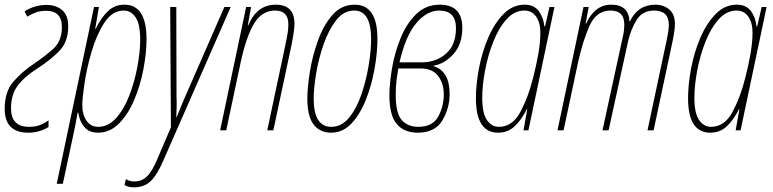

<svg xmlns="http://www.w3.org/2000/svg" viewBox="-26 -556 3297 819"><path d="M95 10Q141 10 181 -14V-43Q167 -32 147 -23.5Q127 -15 98 -15Q21 -15 21 -94Q21 -152 49 -190Q77 -228 135 -265Q185 -297 225 -336.5Q265 -376 265 -444Q265 -491 239 -513Q213 -535 172 -535Q123 -535 79 -508L90 -485Q108 -496 127 -503Q146 -510 170 -510Q238 -510 238 -441Q238 -382 203 -349.5Q168 -317 120 -285Q66 -249 30 -206.5Q-6 -164 -6 -92Q-6 10 95 10Z M393 -15Q361 -15 343 -41Q325 -67 325 -109Q325 -136 334.5 -200.5Q344 -265 365 -336.5Q386 -408 419.5 -459.5Q453 -511 502 -511Q533 -511 552.5 -482Q572 -453 572 -387Q572 -335 560 -271Q548 -207 525.5 -148.5Q503 -90 469.5 -52.5Q436 -15 393 -15ZM216 228H242L284 32Q290 5 295.5 -23Q301 -51 305 -75H308Q313 -39 333.5 -14.5Q354 10 392 10Q443 10 482 -29.5Q521 -69 547 -131Q573 -193 586 -262Q599 -331 599 -389Q599 -536 505 -536Q463 -536 434 -508Q405 -480 382 -433H380L396 -526H375Z M546 243Q590 243 617.5 216Q645 189 672 126L958 -526H931L764 -144Q757 -128 747 -104Q737 -80 728 -57H726Q727 -78 727.5 -101Q728 -124 727 -141L726 -526H700L703 -13L647 118Q624 174 601.5 196Q579 218 548 218Q526 218 511 208L505 233Q519 243 546 243Z M913 0H939L1000 -287Q1024 -399 1057.5 -455Q1091 -511 1147 -511Q1204 -511 1204 -453Q1204 -428 1198 -398Q1192 -368 1186 -339L1114 0H1140L1210 -329Q1217 -360 1223.5 -396Q1230 -432 1230 -455Q1230 -536 1150 -536Q1070 -536 1033 -448H1031L1045 -526H1024Z M1386 10Q1437 10 1474 -30Q1511 -70 1535.5 -132.5Q1560 -195 1572 -264Q1584 -333 1584 -390Q1584 -536 1487 -536Q1430 -536 1391.5 -491.5Q1353 -447 1329.5 -381Q1306 -315 1295.5 -248Q1285 -181 1285 -136Q1285 -59 1312 -24.5Q1339 10 1386 10ZM1387 -15Q1312 -15 1312 -136Q1312 -177 1322 -239.5Q1332 -302 1353.5 -364.5Q1375 -427 1407.5 -469Q1440 -511 1485 -511Q1557 -511 1557 -389Q1557 -340 1546.5 -276.5Q1536 -213 1515.5 -153Q1495 -93 1463 -54Q1431 -15 1387 -15Z M1756 10Q1830 10 1861 -42.5Q1892 -95 1892 -155Q1892 -253 1823 -274V-276Q1868 -282 1907 -324Q1946 -366 1946 -437Q1946 -536 1850 -536Q1790 -536 1748.5 -495Q1707 -454 1682 -391.5Q1657 -329 1646 -263.5Q1635 -198 1635 -150Q1635 -64 1666.5 -27Q1698 10 1756 10ZM1678 -290Q1704 -403 1749.5 -457Q1795 -511 1847 -511Q1919 -511 1919 -436Q1919 -364 1876.5 -327Q1834 -290 1772 -290ZM1758 -15Q1714 -15 1688 -43.5Q1662 -72 1662 -152Q1662 -188 1666 -218Q1670 -248 1673 -264H1767Q1819 -264 1843 -232Q1867 -200 1867 -153Q1867 -103 1843.5 -59Q1820 -15 1758 -15Z M2102 -15Q2071 -15 2051 -44Q2031 -73 2031 -139Q2031 -191 2043 -255Q2055 -319 2078 -377.5Q2101 -436 2134.5 -473.5Q2168 -511 2211 -511Q2243 -511 2261 -485Q2279 -459 2279 -417Q2279 -375 2270 -324.5Q2261 -274 2248 -224Q2228 -143 2194 -79Q2160 -15 2102 -15ZM2099 10Q2140 10 2169 -17Q2198 -44 2221 -90H2223L2207 0H2228L2339 -526H2318L2299 -444H2296Q2292 -482 2272 -509Q2252 -536 2212 -536Q2161 -536 2122 -496.5Q2083 -457 2056.5 -395Q2030 -333 2017 -264Q2004 -195 2004 -137Q2004 10 2099 10Z M2352 0H2378L2440 -291Q2460 -382 2489 -446.5Q2518 -511 2579 -511Q2637 -511 2637 -451Q2637 -443 2636 -430.5Q2635 -418 2632 -405L2544 0H2570L2653 -379Q2665 -432 2690 -471.5Q2715 -511 2764 -511Q2827 -511 2827 -450Q2827 -428 2818 -386L2736 0H2762L2844 -385Q2847 -399 2850 -419.5Q2853 -440 2853 -453Q2853 -496 2828.5 -516Q2804 -536 2769 -536Q2695 -536 2661 -465H2659Q2656 -536 2581 -536Q2511 -536 2474 -455H2472L2485 -526H2463Z M3007 -15Q2976 -15 2956 -44Q2936 -73 2936 -139Q2936 -191 2948 -255Q2960 -319 2983 -377.5Q3006 -436 3039.5 -473.5Q3073 -511 3116 -511Q3148 -511 3166 -485Q3184 -459 3184 -417Q3184 -375 3175 -324.5Q3166 -274 3153 -224Q3133 -143 3099 -79Q3065 -15 3007 -15ZM3004 10Q3045 10 3074 -17Q3103 -44 3126 -90H3128L3112 0H3133L3244 -526H3223L3204 -444H3201Q3197 -482 3177 -509Q3157 -536 3117 -536Q3066 -536 3027 -496.5Q2988 -457 2961.5 -395Q2935 -333 2922 -264Q2909 -195 2909 -137Q2909 10 3004 10Z"/></svg>

Font: Noto Sans Display Condensed Thin
Style: Italic
Weight: 250
Width: 3
Italic angle: -12°
Designer: Monotype Design Team
Foundry: Monotype Imaging Inc.
Version: Version 1.900